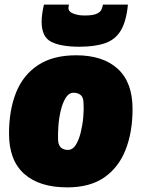

<svg xmlns="http://www.w3.org/2000/svg" viewBox="-20 -800 610 830"><path d="M271 10Q150 10 84.5 -48.5Q19 -107 19 -222Q19 -324 49.5 -400Q80 -476 144.5 -518.5Q209 -561 309 -561Q425 -561 489 -502.5Q553 -444 553 -329Q553 -228 522.5 -151.5Q492 -75 430 -32.5Q368 10 271 10ZM276 -152Q295 -153 308 -174Q321 -195 329 -227.5Q337 -260 340 -294.5Q343 -329 341 -357Q340 -382 326.5 -391Q313 -400 296 -399Q277 -398 264 -377Q251 -356 243 -323.5Q235 -291 232.5 -256.5Q230 -222 231 -194Q233 -169 246 -160Q259 -151 276 -152ZM323 -598Q244 -598 202 -619Q160 -640 160 -706Q160 -738 170 -780H278Q276 -770 276 -765Q276 -749 297.5 -741Q319 -733 345 -733Q380 -733 396.5 -740Q413 -747 418 -757.5Q423 -768 425 -780H533Q526 -708 502.5 -668.5Q479 -629 435 -613.5Q391 -598 323 -598Z"/></svg>

Font: Georama Black
Style: Italic
Weight: 900
Italic angle: -9°
Designer: Jean-Baptiste Levee
Foundry: Production Type
Version: Version 1.000